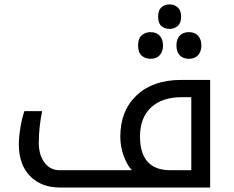

<svg xmlns="http://www.w3.org/2000/svg" viewBox="-20 -845 1052 865"><path d="M252 0Q165.5 0 115.2 -52Q64.9 -104 64.9 -193.8Q64.9 -227.1 72 -270.5Q79.1 -314 89.8 -344.2H169.9Q154.8 -272 154.8 -201.2Q154.8 -146.5 180.7 -112.3Q206.5 -78.1 249 -78.1H574.2Q550.8 -103.5 536.4 -145Q522 -186.5 522 -229Q522 -346.2 595.5 -415.5Q668.9 -484.9 795.9 -484.9H926.8V0ZM841.8 -78.1V-407.2H798.8Q710 -407.2 660.4 -360.8Q610.8 -314.5 610.8 -230Q610.8 -78.1 748 -78.1ZM744.1 -714.8Q721.7 -714.8 707 -727.8Q692.4 -740.7 692.4 -770Q692.4 -798.8 707 -812Q721.7 -825.2 744.1 -825.2Q765.1 -825.2 780.5 -811.8Q795.9 -798.3 795.9 -770Q795.9 -740.7 780.5 -727.8Q765.1 -714.8 744.1 -714.8ZM658.2 -580.1Q634.8 -580.1 618.4 -594.2Q602.1 -608.4 602.1 -640.1Q602.1 -671.9 618.4 -686Q634.8 -700.2 658.2 -700.2Q685.1 -700.2 699.7 -683.8Q714.4 -667.5 714.4 -640.1Q714.4 -612.8 699.7 -596.4Q685.1 -580.1 658.2 -580.1ZM831.1 -580.1Q805.2 -580.1 790 -595.7Q774.9 -611.3 774.9 -640.1Q774.9 -668.9 789.8 -684.6Q804.7 -700.2 831.1 -700.2Q857.9 -700.2 872.6 -683.8Q887.2 -667.5 887.2 -640.1Q887.2 -612.8 872.6 -596.4Q857.9 -580.1 831.1 -580.1Z"/></svg>

Font: Noto Kufi Arabic
Style: Regular
Weight: 400
Designer: Monotype Design team
Foundry: Monotype Imaging Inc.
Version: Version 1.02